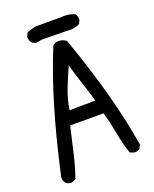

<svg xmlns="http://www.w3.org/2000/svg" viewBox="-154 -907 807 1009"><g transform="rotate(-20 250.0 -402.5)"><path d="M64 16Q27 11 27 -25V-31Q114 -428 225 -695Q239 -707 258 -707Q279 -707 300 -693Q430 -329 474 -49L464 -29Q452 -20 435 -20Q430 -20 409 -29Q390 -86 379 -147Q368 -208 351 -269H164Q148 -202 132.5 -132.5Q117 -63 94 4Q80 14 64 16ZM188 -345 333 -347Q317 -403 298.5 -458Q280 -513 265 -569Q241 -515 219 -460Q197 -405 188 -345ZM143 -738 123 -748Q111 -762 111 -780V-785L121 -805Q146 -816 174 -820H313L330 -821Q362 -821 390 -809Q399 -797 399 -780V-773L390 -754Q365 -741 335 -741L315 -742L180 -744Z"/></g></svg>

Font: Xiaolai SC
Style: Regular
Weight: 400
Designer: Nozomi Seto 瀬戸のぞみ
Version: Version 3.11;December 4, 2020;FontCreator 13.0.0.2613 64-bit